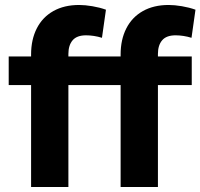

<svg xmlns="http://www.w3.org/2000/svg" viewBox="-20 -752 806 772"><path d="M15 -410V-525H105V-533Q105 -593 128 -638Q151 -683 194.5 -707.5Q238 -732 298 -732Q322 -732 351.5 -727Q381 -722 406 -713L390 -600Q374 -605 357.5 -607.5Q341 -610 326 -610Q289 -610 272 -590Q255 -570 255 -535V-525H465V-533Q465 -593 488 -638Q511 -683 554.5 -707.5Q598 -732 658 -732Q682 -732 711.5 -727Q741 -722 766 -713L750 -600Q734 -605 717.5 -607.5Q701 -610 686 -610Q649 -610 632 -590Q615 -570 615 -535V-525H751V-410H615V0H465V-410H255V0H105V-410Z"/></svg>

Font: Radio Canada
Style: Regular
Weight: 400
Designer: Charles Daoud, Etienne Aubert Bonn, Alexandre Saumier Demers, Jacques Le Bailly
Foundry: Radio-Canada
Version: Version 2.104;gftools[0.9.28.dev5+ged2979d]